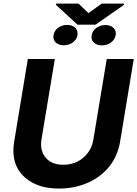

<svg xmlns="http://www.w3.org/2000/svg" viewBox="-20 -1063 781 1093"><path d="M60.4 -255 138.5 -727.3H292.3L215.9 -268.1Q206 -207 240.1 -165.5Q273.8 -125 340.2 -125Q372.9 -125 401.6 -135.1Q430.4 -145.2 452.9 -164.1Q475.5 -182.9 490.8 -209.3Q506 -235.8 511.4 -268.1L587.7 -727.3H741.5L663.4 -255Q656.2 -212.4 639.6 -176.1Q622.9 -139.9 598.4 -110.4Q573.9 -81 542.6 -58.4Q511.4 -35.9 475.3 -20.6Q439.3 -5.3 399.3 2.5Q359.4 10.3 317.5 10.3Q271.3 10.3 234.2 2.3Q197.1 -5.7 164.8 -23.1Q101.6 -57.5 74.6 -115.6Q47.6 -173.7 60.4 -255ZM299.4 -1042.6H426.8L483.7 -988.3L558.9 -1042.6H686.1L684.7 -1034.8L524.1 -922.6H421.2L297.9 -1036.2ZM501.8 -862.9Q503.9 -874.6 510.5 -885.1Q517 -895.6 527.2 -903.4Q537.3 -911.2 550.6 -915.8Q563.9 -920.5 579.9 -920.5Q594.8 -920.5 606.7 -916Q618.6 -911.6 626.4 -903.9Q634.2 -896.3 637.4 -885.8Q640.6 -875.4 638.5 -862.9Q636 -849.1 628.6 -838.2Q621.1 -827.4 610.4 -820Q599.8 -812.5 586.8 -808.6Q573.9 -804.7 560.4 -804.7Q544.4 -804.7 532.5 -809.3Q520.6 -813.9 513 -821.7Q505.3 -829.5 502.5 -840.2Q499.6 -850.9 501.8 -862.9ZM284.8 -862.9Q286.9 -875 293.3 -885.7Q299.7 -896.3 309.8 -904.1Q320 -911.9 333.1 -916.5Q346.2 -921.2 361.5 -921.2Q377.5 -921.2 389.4 -916.5Q401.3 -911.9 408.9 -904.1Q416.5 -896.3 419.7 -885.7Q422.9 -875 421.2 -862.9Q419 -850.5 412.3 -840Q405.5 -829.5 395.2 -821.7Q384.9 -813.9 371.6 -809.7Q358.3 -805.4 343 -805.4Q327.8 -805.4 315.9 -809.8Q304 -814.3 296.3 -821.9Q288.7 -829.5 285.7 -840.2Q282.7 -850.9 284.8 -862.9Z"/></svg>

Font: Inter P
Style: Bold Italic
Weight: 700
Italic angle: 9.39999°
Designer: Rasmus Andersson
Foundry: rsms
Version: Version 3.018;git-588b23468